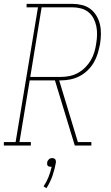

<svg xmlns="http://www.w3.org/2000/svg" viewBox="-57 -755 577 996"><path d="M-37 0V-18H24L140 -717H81V-735H318Q343 -735 368 -729Q393 -723 412 -708.5Q431 -694 443.5 -673Q456 -652 461.5 -628Q467 -604 466.5 -578Q466 -552 462 -527Q457 -502 450 -478Q443 -454 430 -431.5Q417 -409 398 -390.5Q379 -372 356 -360Q333 -348 308 -343Q283 -338 259 -338H250L347 -18H417V0H331L228 -338H97L44 -18H103V0ZM259 -356Q281 -356 303.5 -360.5Q326 -365 347 -376.5Q368 -388 385 -405Q402 -422 414 -442.5Q426 -463 432.5 -485Q439 -507 442 -529Q446 -552 446.5 -575Q447 -598 442.5 -619.5Q438 -641 428 -660Q418 -679 401 -692.5Q384 -706 362.5 -711.5Q341 -717 318 -717H159L100 -356ZM184 221 169 212Q185 188 195 162.5Q205 137 211 110Q210 110 208.5 110Q207 110 206 110Q202 110 197.5 109Q193 108 190.5 104.5Q188 101 187.5 96.5Q187 92 188 88Q188 83 190.5 79Q193 75 196.5 71.5Q200 68 204.5 66.5Q209 65 214 65Q218 65 222.5 66.5Q227 68 229.5 71.5Q232 75 232.5 79Q233 83 233 88Q227 122 215.5 156Q204 190 184 221Z"/></svg>

Font: Iosevka Slab Thin
Style: Italic
Weight: 100
Italic angle: -9°
Monospace: yes
Designer: Belleve Invis
Foundry: Belleve Invis
Version: Version 11.1.1; ttfautohint (v1.8.3)